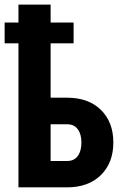

<svg xmlns="http://www.w3.org/2000/svg" viewBox="-21 -808 534 828"><path d="M296.4 -621.1H197.3V-386.7H267.6Q360.8 -386.7 414.3 -334Q467.8 -281.2 467.8 -193.8Q467.8 -106 414.1 -53Q360.4 0 267.1 0H58.6V-621.1H-1V-710.9H58.6V-788.1H197.3V-710.9H296.4ZM197.3 -272V-113.8H269.5Q298.3 -113.8 314.2 -135Q330.1 -156.2 330.1 -193.8Q330.1 -229.5 314.5 -250.5Q298.8 -271.5 271 -272Z"/></svg>

Font: Roboto Condensed
Style: Bold
Weight: 700
Designer: Google
Version: Version 2.134; 2016